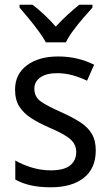

<svg xmlns="http://www.w3.org/2000/svg" viewBox="-20 -786 468 816"><path d="M387 -147Q387 -70 336 -30Q285 10 196 10Q147 10 110 1.5Q73 -7 45 -23V-104Q73 -87 113.5 -74.5Q154 -62 196 -62Q252 -62 278 -83Q304 -104 304 -140Q304 -171 280.5 -193Q257 -215 191 -243Q145 -263 112.5 -284Q80 -305 62 -333.5Q44 -362 44 -405Q44 -471 94.5 -508.5Q145 -546 227 -546Q270 -546 308 -537Q346 -528 380 -511L350 -443Q321 -457 289 -466Q257 -475 223 -475Q177 -475 151.5 -457Q126 -439 126 -409Q126 -375 152.5 -355.5Q179 -336 245 -307Q289 -287 321 -266.5Q353 -246 370 -217.5Q387 -189 387 -147ZM175 -606Q163 -628 143.5 -654.5Q124 -681 102.5 -707Q81 -733 63 -754V-766H118Q141 -749 167 -724.5Q193 -700 217 -673Q243 -701 267 -723Q291 -745 317 -766H373V-754Q356 -735 333.5 -709Q311 -683 291 -656Q271 -629 260 -606Z"/></svg>

Font: Noto Sans Gurmukhi UI SemiCondensed
Style: Regular
Weight: 400
Width: 4
Designer: Jelle Bosma - Monotype Design Team
Foundry: Monotype Imaging Inc.
Version: Version 2.004; ttfautohint (v1.8.4.7-5d5b)